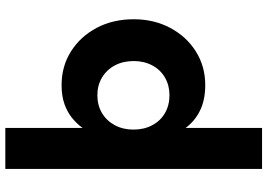

<svg xmlns="http://www.w3.org/2000/svg" viewBox="-158 -602 980 703"><g transform="rotate(-90 331.5 -250.0)"><path d="M65 220V-720H215V-437Q230 -458 251.5 -475.5Q273 -493 302.5 -503.5Q332 -514 372 -514Q441 -514 495.5 -479.5Q550 -445 581.5 -385.5Q613 -326 613 -250Q613 -175 581 -115.5Q549 -56 494.5 -22Q440 12 372 12Q318 12 279 -7Q240 -26 215 -60V220ZM335 -119Q371 -119 399.5 -135.5Q428 -152 444 -182Q460 -212 460 -250Q460 -289 444 -319Q428 -349 399.5 -366Q371 -383 335 -383Q298 -383 269.5 -366Q241 -349 225 -319Q209 -289 209 -251Q209 -212 225 -182Q241 -152 269.5 -135.5Q298 -119 335 -119Z"/></g></svg>

Font: DM Sans 16pt Black
Style: Regular
Weight: 900
Version: Version 4.004;gftools[0.9.30]